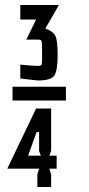

<svg xmlns="http://www.w3.org/2000/svg" viewBox="-20 -746 354 766"><path d="M30 -400H243V-345H30ZM206 -125V-73H177L184 -50V0H129V-50L136 -73H9L124 -313H184V-144L177 -125ZM136 -219H126L92 -125H143L136 -144ZM61 -726H215L161 -632Q190 -622 200 -604.5Q210 -587 210 -526Q210 -465 197 -445Q184 -425 132 -425Q125 -425 61 -433V-488Q118 -483 131.5 -483Q145 -483 146.5 -489.5Q148 -496 148 -536Q148 -576 146 -582Q144 -588 131 -588H85L124 -668H61Z"/></svg>

Font: Economica
Style: Bold
Weight: 700
Designer: Vicente Lamonaca
Foundry: Vicente Lamonaca
Version: Version 1.100